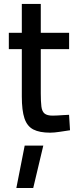

<svg xmlns="http://www.w3.org/2000/svg" viewBox="-20 -668 396 983"><path d="M63.7 294.6 106.4 77.4H201.7L150.1 294.6ZM236.9 11.3Q182.5 11.3 150.7 -5.1Q118.9 -21.5 105.3 -61.9Q91.7 -102.3 91.7 -174.3V-416.5H25.2V-500H91.7V-647.9H188.8V-500H333.8V-416.5H188.8V-190.3Q188.8 -147.1 192 -122.1Q195.2 -97.2 208.3 -86.6Q221.4 -76 249.4 -76Q259.4 -76 274.7 -76.8Q290 -77.7 305.9 -78.8Q321.8 -79.8 333.6 -80.2L338.5 -1.1Q316.9 2.1 286.9 6.7Q256.9 11.3 236.9 11.3Z"/></svg>

Font: Titillium Web SemiBold
Style: Regular
Weight: 600
Designer: Mohamed Gaber, Accademia di Belle Arti di Urbino
Foundry: Kief Type Foundry, Accademia di Belle Arti di Urbino
Version: Version 3.000; ttfautohint (v1.8.4)